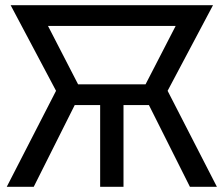

<svg xmlns="http://www.w3.org/2000/svg" viewBox="-20 -720 862 740"><path d="M456 0H366V-315H268L110 0H6L196 -370L21 -700H801L626 -370L816 0H712L554 -315H456ZM281 -395H541L657 -620H165Z"/></svg>

Font: Tektur
Style: Regular
Weight: 400
Designer: Adam Jagosz
Foundry: Adam Jagosz
Version: Version 1.005;gftools[0.9.30]